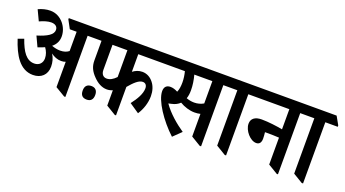

<svg xmlns="http://www.w3.org/2000/svg" viewBox="-52 -1112 2889 1610"><g transform="rotate(20 1392.5 -307.5)"><path d="M233 -73C305 -73 354 -117 354 -190C354 -229 345 -263 324 -297C351 -277 382 -264 415 -264C430 -264 443 -266 455 -271V-45L542 7H553V-539H665V-551L624 -624H354V-613L394 -539H455V-367C436 -352 411 -343 378 -343C353 -343 326 -349 302 -358C335 -385 351 -418 351 -459C351 -500 335 -541 309 -572C278 -608 238 -630 189 -630C153 -630 118 -621 83 -605L127 -512C164 -529 200 -540 229 -540C265 -540 287 -523 287 -493C287 -451 237 -421 149 -394L191 -304C213 -311 233 -319 251 -327C270 -301 282 -270 282 -238C282 -197 255 -167 211 -167C141 -167 99 -228 62 -334L10 -315C53 -183 116 -73 233 -73Z M857 -171C875 -171 892 -175 908 -182V-45L994 7H1005V-247C1046 -295 1084 -334 1121 -334C1145 -334 1159 -317 1159 -290C1159 -241 1127 -186 1085 -132L1172 -73C1204 -121 1225 -183 1225 -244C1225 -290 1212 -331 1188 -361C1164 -392 1130 -412 1089 -412C1056 -412 1029 -400 1005 -382V-539H1304V-551L1263 -624H567V-613L608 -539H677V-364C677 -311 695 -272 737 -230C770 -196 811 -171 857 -171ZM775 -316V-539H908V-300C880 -270 852 -256 825 -256C796 -256 775 -276 775 -316ZM728 -33C764 -33 783 -54 783 -94C783 -132 764 -154 728 -154C690 -154 671 -133 671 -94C671 -53 690 -33 728 -33Z M1507 15 1578 -54C1510 -100 1433 -165 1383 -237C1392 -239 1401 -241 1409 -243C1439 -249 1464 -262 1482 -280C1520 -257 1569 -241 1614 -241C1634 -241 1651 -243 1666 -247V-45L1752 7H1764V-539H1875V-551L1834 -624H1206V-612L1247 -539H1421C1429 -509 1434 -474 1434 -442C1434 -409 1430 -379 1419 -355C1395 -368 1373 -374 1353 -374C1318 -374 1299 -354 1299 -317C1299 -232 1398 -86 1507 15ZM1524 -406C1524 -449 1517 -495 1505 -539H1666V-340C1642 -326 1614 -318 1583 -318C1558 -318 1535 -323 1513 -331C1521 -353 1524 -378 1524 -406Z M1975 7H1987V-539H2098V-551L2057 -624H1777V-613L1818 -539H1889V-45Z M2188 -177C2218 -177 2231 -198 2231 -232C2231 -251 2229 -271 2227 -288C2233 -288 2239 -288 2246 -288C2286 -288 2323 -287 2353 -285V-45L2439 7H2450V-539H2562V-551L2521 -624H2000V-613L2041 -539H2353V-359C2303 -369 2224 -379 2166 -379C2105 -379 2073 -353 2073 -308C2073 -248 2134 -177 2188 -177Z M2662 7H2674V-539H2785V-551L2744 -624H2464V-613L2505 -539H2576V-45Z"/></g></svg>

Font: Noto Serif Devanagari Condensed SemiBold
Style: Regular
Weight: 600
Width: 3
Designer: Universal Thirst, Indian Type Foundry and the Monotype Design Team
Foundry: Monotype Imaging Inc.
Version: Version 2.004